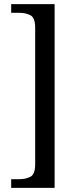

<svg xmlns="http://www.w3.org/2000/svg" viewBox="-20 -780 377 928"><path d="M34 128V86H74Q105 86 127.5 74Q150 62 150 14V-646Q150 -694 127.5 -706Q105 -718 74 -718H34V-760H244V128Z"/></svg>

Font: Noto Serif Myanmar SemiCondensed
Style: Regular
Weight: 400
Width: 4
Designer: Ben Mitchell and the Monotype Design Team
Foundry: Monotype Imaging Inc.
Version: Version 2.106; ttfautohint (v1.8.4.7-5d5b)